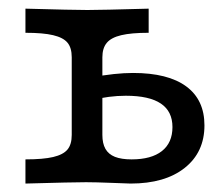

<svg xmlns="http://www.w3.org/2000/svg" viewBox="-20 -435 527 455"><path d="M150 -115.3V-299.2Q150 -321.8 139.9 -333.9Q129.8 -346 106 -351.6Q82.3 -357.3 40.3 -357.3V-414.5Q153.2 -411.3 187.1 -411.3Q219.4 -411.3 332.3 -414.5V-357.3Q291.1 -357.3 267.3 -351.6Q243.5 -346 233.1 -333.5Q222.6 -321 222.6 -299.2V-115.3Q222.6 -95.2 229.8 -82.3Q237.1 -69.4 252.4 -63.3Q267.7 -57.3 291.9 -57.3Q338.7 -57.3 363.7 -77Q388.7 -96.8 388.7 -133.9Q388.7 -171 361.3 -189.5Q333.9 -208.1 278.2 -208.1Q238.7 -208.1 196.8 -197.6V-251.6Q253.2 -262.1 295.2 -262.1Q378.2 -262.1 421.4 -230.2Q464.5 -198.4 464.5 -137.9Q464.5 -74.2 417.7 -37.1Q371 0 289.5 0Q267.7 -0.8 246 -1.6Q205.6 -3.2 183.9 -3.2Q153.2 -3.2 40.3 0V-57.3Q82.3 -57.3 106 -62.9Q129.8 -68.5 139.9 -80.6Q150 -92.7 150 -115.3Z"/></svg>

Font: Playfair Micro SmCond SmLight
Style: Regular
Weight: 360
Width: 4
Designer: Claus Eggers Sørensen
Foundry: Claus Eggers Sørensen
Version: Version 2.100;Glyphs 3.2 (3219)